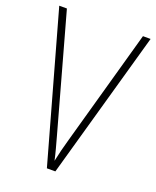

<svg xmlns="http://www.w3.org/2000/svg" viewBox="-134 -794 711 873"><g transform="rotate(20 221.0 -357.0)"><path d="M442 -714H405L249 -156C237 -115 229 -81 221 -44C213 -81 203 -116 192 -156L37 -714H0L200 0H241Z"/></g></svg>

Font: Noto Sans Bengali Condensed ExtraLight
Style: Regular
Weight: 200
Width: 3
Designer: Joana Ranito - Universal Thirst; Jelle Bosma - Monotype Design Team
Foundry: Universal Thirst ehf.
Version: Version 3.000